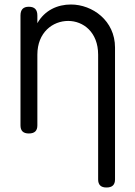

<svg xmlns="http://www.w3.org/2000/svg" viewBox="-20 -593 599 853"><path d="M71 -36C71 -12 83 0 108 0C134 0 146 -12 146 -36V-350C146 -449 214 -500 283 -500C349 -500 416 -451 416 -350V204C416 228 428 240 453 240C479 240 491 228 491 204V-382C491 -501 391 -573 295 -573C236 -573 179 -548 146 -490V-524C146 -550 134 -563 108 -563C83 -563 71 -550 71 -524Z"/></svg>

Font: Numismatica Pro
Style: Regular
Weight: 400
Designer: Chris Hopkins
Foundry: Edward C. D. Hopkins
Version: Version 2.19D